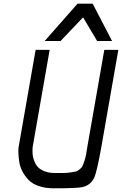

<svg xmlns="http://www.w3.org/2000/svg" viewBox="-20 -1020 661 1040"><path d="M222 -798 400 -1000H482L587 -798H506L430 -926L308 -798ZM271 0Q225 0 189.5 -12.5Q154 -25 134.5 -45.5Q115 -66 102 -90.5Q89 -115 85 -139.5Q81 -164 80 -184.5Q79 -205 80 -218L82 -230L173 -750H249L158 -230Q157 -227 156.5 -221.5Q156 -216 156 -201Q156 -186 158.5 -172Q161 -158 168.5 -141Q176 -124 188.5 -112Q201 -100 223.5 -91.5Q246 -83 275 -83Q309 -83 325 -83Q341 -83 362 -86Q383 -89 391 -91Q399 -93 411 -102.5Q423 -112 426.5 -119.5Q430 -127 436.5 -146Q443 -165 446 -181.5Q449 -198 454 -230L545 -750H621L529 -224Q505 -89 490 -57Q471 -16 424 -6Q393 0 271 0Z"/></svg>

Font: Hermit LightItalic
Style: Regular
Weight: 300
Italic angle: -10°
Designer: Pablo Caro
Version: Version 2.000;PS 002.000;hotconv 1.0.88;makeotf.lib2.5.64775